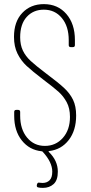

<svg xmlns="http://www.w3.org/2000/svg" viewBox="-20 -728 440 933"><path d="M219 6Q213 8 218 11Q261 53 261 106Q261 148 240.5 166.5Q220 185 189 185Q174 185 167 183Q157 182 159 171L160 167Q163 157 173 160Q178 161 187 161Q208 161 221 148Q234 135 234 106Q234 60 187 9Q185 7 182 7Q123 1 86 -45.5Q49 -92 49 -165V-184Q49 -194 59 -194H68Q78 -194 78 -184V-166Q78 -100 111.5 -59.5Q145 -19 198 -19Q251 -19 285.5 -58Q320 -97 320 -160Q320 -202 304 -231.5Q288 -261 264.5 -282Q241 -303 188 -343Q137 -382 109.5 -407.5Q82 -433 65 -467.5Q48 -502 48 -549Q48 -623 88.5 -665.5Q129 -708 193 -708Q261 -708 302.5 -660Q344 -612 344 -534V-509Q344 -499 334 -499H324Q314 -499 314 -509V-533Q314 -600 280.5 -640.5Q247 -681 193 -681Q142 -681 110 -646Q78 -611 78 -547Q78 -510 91 -482.5Q104 -455 129.5 -431.5Q155 -408 204 -371Q263 -327 291.5 -300.5Q320 -274 335 -243Q350 -212 350 -167Q350 -94 314 -47.5Q278 -1 219 6Z"/></svg>

Font: Barlow Condensed Thin
Style: Regular
Weight: 250
Width: 3
Designer: Jeremy Tribby
Foundry: Tribby Type
Version: Version 1.408